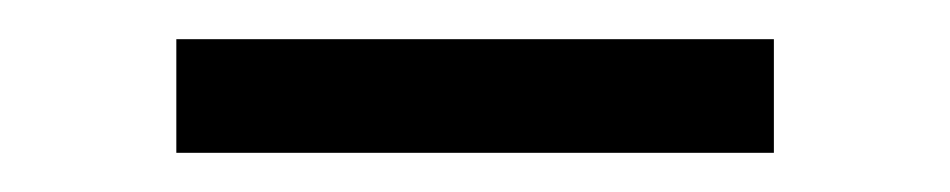

<svg xmlns="http://www.w3.org/2000/svg" viewBox="-20 -329 485 98"><path d="M70 -309H375V-251H70Z"/></svg>

Font: EncodeSans
Style: Light
Weight: 300
Designer: Pablo Impallari, Andres Torresi
Foundry: Pablo Impallari, Andres Torresi
Version: Version 1.000; ttfautohint (v1.4.1)